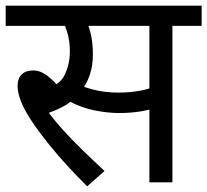

<svg xmlns="http://www.w3.org/2000/svg" viewBox="-20 -642 730 676"><path d="M287 14Q212 -60 154.5 -131Q97 -202 70 -251Q56 -277 49 -299Q42 -321 42 -340Q42 -366 56.5 -380Q71 -394 96 -394Q122 -394 146.5 -375.5Q171 -357 195 -326L148 -331Q193 -345 209.5 -382Q226 -419 226 -460Q226 -495 218.5 -522Q211 -549 202 -564L243 -551H0V-622H417V-551H251L285 -566Q296 -542 301.5 -513.5Q307 -485 307 -450Q307 -410 295.5 -376.5Q284 -343 261 -317L257 -310Q239 -289 213 -273Q187 -257 147 -243L145 -254Q170 -220 201 -185.5Q232 -151 269 -115Q306 -79 348 -40ZM400 -244Q359 -244 312 -253.5Q265 -263 221 -287L248 -347Q289 -330 323.5 -323Q358 -316 399 -316Q440 -316 477.5 -323.5Q515 -331 553 -348V-272Q518 -257 479.5 -250.5Q441 -244 400 -244ZM506 0V-551H396V-622H690V-551H587V0Z"/></svg>

Font: hexhindi15
Style: Regular
Weight: 400
Designer: Jelle Bosma - Monotype Design Team
Foundry: Monotype Imaging Inc.
Version: Version 2.006